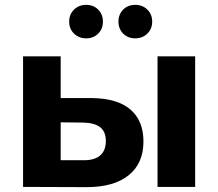

<svg xmlns="http://www.w3.org/2000/svg" viewBox="-20 -770 899 791"><path d="M571 -187Q571 -97 510 -48Q449 1 337 1L75 0V-538H230V-366H358Q463 -365 517 -319Q571 -273 571 -187ZM629 -538H784V0H629ZM416 -189Q416 -228 392.5 -246Q369 -264 323 -265L230 -266V-110H323Q368 -109 392 -129Q416 -149 416 -189ZM265 -681Q265 -711 285 -730.5Q305 -750 335 -750Q365 -750 384.5 -730.5Q404 -711 404 -681Q404 -651 384.5 -631.5Q365 -612 335 -612Q305 -612 285 -631.5Q265 -651 265 -681ZM468 -681Q468 -711 487.5 -730.5Q507 -750 537 -750Q567 -750 587 -730.5Q607 -711 607 -681Q607 -651 587 -631.5Q567 -612 537 -612Q507 -612 487.5 -631.5Q468 -651 468 -681Z"/></svg>

Font: APTA Sans Regular
Style: Bold Italic
Weight: 700
Version: Version 7.200